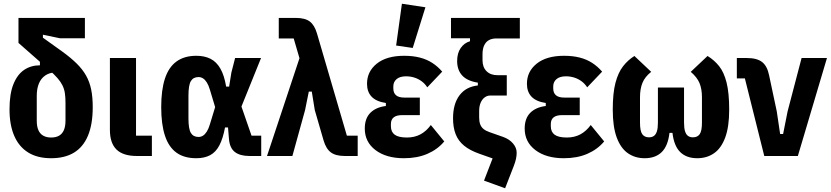

<svg xmlns="http://www.w3.org/2000/svg" viewBox="-20 -836 4456 1029"><path d="M278 -448Q245 -447 222.5 -431.5Q200 -416 188.5 -388.5Q177 -361 177 -322V-189Q177 -159 185.5 -139Q194 -119 211.5 -109Q229 -99 254 -99Q280 -99 297 -109Q314 -119 322.5 -139Q331 -159 331 -189V-286Q331 -316 327.5 -338Q324 -360 314.5 -379Q305 -398 288 -417.5Q271 -437 245 -460L79 -606V-740H435V-631H301L210 -650V-634L312 -561Q359 -527 390.5 -496Q422 -465 441 -431.5Q460 -398 468.5 -357Q477 -316 477 -262Q477 -170 451.5 -109Q426 -48 376.5 -18Q327 12 254 12Q181 12 131.5 -18.5Q82 -49 56.5 -107.5Q31 -166 31 -250Q31 -333 52 -385Q73 -437 109.5 -461.5Q146 -486 194 -486V-516Z M794 -109V0H713Q640 0 604.5 -34.5Q569 -69 569 -140V-525H709V-109Z M1380 -109V0H1317Q1266 0 1238.5 -21.5Q1211 -43 1207 -92L1202 -153H1186Q1175 -94 1156 -57.5Q1137 -21 1106.5 -4.5Q1076 12 1032 12Q967 12 925.5 -18Q884 -48 864 -109Q844 -170 844 -262Q844 -354 864 -415Q884 -476 926 -506.5Q968 -537 1032 -537Q1076 -537 1108 -521Q1140 -505 1161 -468.5Q1182 -432 1192 -372H1208L1220 -447L1240 -525H1379L1274 -265L1328 -109ZM1044 -102Q1057 -102 1068 -109Q1079 -116 1088.5 -131Q1098 -146 1105 -170L1133 -262L1105 -355Q1098 -379 1088.5 -394Q1079 -409 1068 -416Q1057 -423 1044 -423Q1016 -423 1003 -401.5Q990 -380 990 -323V-202Q990 -145 1003 -123.5Q1016 -102 1044 -102Z M1585 -524 1554 -630H1474V-740H1565Q1615 -740 1640.5 -720.5Q1666 -701 1679 -656L1839 -109H1897V0H1828Q1779 0 1753 -19.5Q1727 -39 1714 -84L1667 -246L1651 -345H1635L1615 -246L1547 0H1411Z M2289 -166 2361 -78Q2325 -35 2270.5 -11.5Q2216 12 2145 12Q2050 12 1992.5 -31.5Q1935 -75 1935 -147Q1935 -201 1964.5 -231Q1994 -261 2048 -268V-284Q1996 -292 1971.5 -318Q1947 -344 1947 -387Q1947 -453 1999.5 -495Q2052 -537 2146 -537Q2193 -537 2230 -527.5Q2267 -518 2296.5 -499Q2326 -480 2350 -452L2270 -368Q2257 -388 2239 -401Q2221 -414 2200 -420.5Q2179 -427 2156 -427Q2123 -427 2105.5 -412Q2088 -397 2088 -373V-362Q2088 -338 2102.5 -325.5Q2117 -313 2147 -313H2230V-219H2135Q2105 -219 2090 -207Q2075 -195 2075 -171V-160Q2075 -129 2095.5 -114Q2116 -99 2161 -99Q2202 -99 2233.5 -116Q2265 -133 2289 -166ZM2260 -797 2192 -579 2103 -592 2134 -816Z M2766 -630H2641Q2617 -630 2600.5 -621Q2584 -612 2575 -593Q2566 -574 2566 -545V-513Q2566 -476 2587.5 -454.5Q2609 -433 2646 -433H2696V-324H2607Q2591 -324 2577.5 -314Q2564 -304 2556 -285.5Q2548 -267 2548 -241V-206Q2548 -185 2553.5 -170Q2559 -155 2571 -145Q2583 -135 2603 -128L2677 -102Q2710 -90 2729.5 -67Q2749 -44 2749 -18Q2749 -2 2745.5 15Q2742 32 2733 55L2687 173L2574 132L2620 13L2549 -12Q2498 -30 2467 -55.5Q2436 -81 2422 -117Q2408 -153 2408 -202Q2408 -279 2442.5 -325Q2477 -371 2541 -378V-393Q2484 -402 2457 -431.5Q2430 -461 2430 -509Q2430 -551 2449 -578.5Q2468 -606 2499 -615V-631H2397V-740H2766Z M3146 -166 3218 -78Q3182 -35 3127.5 -11.5Q3073 12 3002 12Q2907 12 2849.5 -31.5Q2792 -75 2792 -147Q2792 -201 2821.5 -231Q2851 -261 2905 -268V-284Q2853 -292 2828.5 -318Q2804 -344 2804 -387Q2804 -453 2856.5 -495Q2909 -537 3003 -537Q3050 -537 3087 -527.5Q3124 -518 3153.5 -499Q3183 -480 3207 -452L3127 -368Q3114 -388 3096 -401Q3078 -414 3057 -420.5Q3036 -427 3013 -427Q2980 -427 2962.5 -412Q2945 -397 2945 -373V-362Q2945 -338 2959.5 -325.5Q2974 -313 3004 -313H3087V-219H2992Q2962 -219 2947 -207Q2932 -195 2932 -171V-160Q2932 -129 2952.5 -114Q2973 -99 3018 -99Q3059 -99 3090.5 -116Q3122 -133 3146 -166Z M3646 -367V-179Q3646 -149 3651.5 -132Q3657 -115 3667.5 -107.5Q3678 -100 3694 -100Q3718 -100 3730 -117Q3742 -134 3742 -179V-315Q3742 -359 3729 -390.5Q3716 -422 3682 -451L3772 -536Q3808 -514 3834 -481.5Q3860 -449 3874 -393.5Q3888 -338 3888 -248Q3888 -156 3866.5 -98.5Q3845 -41 3806.5 -14.5Q3768 12 3717 12Q3659 12 3625.5 -21Q3592 -54 3584 -124H3568Q3560 -54 3526.5 -21Q3493 12 3435 12Q3384 12 3345.5 -14.5Q3307 -41 3285.5 -98.5Q3264 -156 3264 -248Q3264 -337 3278.5 -392Q3293 -447 3319 -480.5Q3345 -514 3380 -536L3470 -451Q3436 -424 3423 -391.5Q3410 -359 3410 -315V-179Q3410 -134 3422 -117Q3434 -100 3458 -100Q3474 -100 3484.5 -107.5Q3495 -115 3500.5 -132Q3506 -149 3506 -179V-367Z M4256 0H4076L3972 -416H3929V-525H3983Q4037 -525 4064.5 -503.5Q4092 -482 4102 -432L4143 -239L4161 -118H4177L4201 -239L4276 -525H4412Z"/></svg>

Font: IBM Plex Sans Condensed
Style: Bold
Weight: 700
Width: 3
Designer: Mike Abbink, Paul van der Laan, Pieter van Rosmalen
Foundry: Bold Monday
Version: Version 3.201